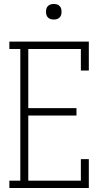

<svg xmlns="http://www.w3.org/2000/svg" viewBox="-20 -944 540 964"><path d="M27 0V-37H82V-698H27V-735H426V-590H386V-698H122V-401H364V-364H122V-37H386V-145H426V0ZM250 -846Q242 -846 234.5 -848Q227 -850 221 -856Q215 -862 213 -869.5Q211 -877 211 -885Q211 -893 213 -900.5Q215 -908 221 -914Q227 -920 234.5 -922Q242 -924 250 -924Q258 -924 265.5 -922Q273 -920 279 -914Q285 -908 287 -900.5Q289 -893 289 -885Q289 -877 287 -869.5Q285 -862 279 -856Q273 -850 265.5 -848Q258 -846 250 -846Z"/></svg>

Font: Iosevka Slab Extralight
Style: Regular
Weight: 200
Monospace: yes
Designer: Belleve Invis
Foundry: Belleve Invis
Version: Version 11.1.1; ttfautohint (v1.8.3)